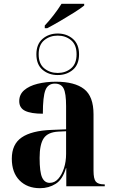

<svg xmlns="http://www.w3.org/2000/svg" viewBox="-20 -978 600 1008"><path d="M215 -844Q237 -867 261 -898Q285 -929 303 -958H422V-949Q404 -934 369 -912Q334 -890 295.5 -867.5Q257 -845 228 -830H215ZM283 -584Q236 -584 203.5 -611.5Q171 -639 171 -693Q171 -746 203.5 -774Q236 -802 283 -802Q330 -802 362.5 -774Q395 -746 395 -693Q395 -639 362.5 -611.5Q330 -584 283 -584ZM283 -595Q324 -595 353 -619Q382 -643 382 -693Q382 -743 353 -767Q324 -791 283 -791Q242 -791 212.5 -767Q183 -743 183 -693Q183 -643 212.5 -619Q242 -595 283 -595ZM190 10Q123 10 82.5 -31Q42 -72 42 -145Q42 -221 94 -256.5Q146 -292 250 -296L327 -299V-421Q327 -488 314 -513.5Q301 -539 268 -539Q232 -539 218.5 -505Q205 -471 205 -381Q143 -381 112 -396Q81 -411 81 -447Q81 -482 107 -504.5Q133 -527 177 -538Q221 -549 274 -549Q372 -549 421.5 -510.5Q471 -472 471 -378V-82Q471 -39 483 -24.5Q495 -10 527 -10H530V0H328V-95H326Q309 -36 272.5 -13Q236 10 190 10ZM241 -18Q267 -18 286 -39.5Q305 -61 316 -95.5Q327 -130 327 -170V-289L286 -287Q231 -284 209.5 -252Q188 -220 188 -149Q188 -75 201 -46.5Q214 -18 241 -18Z"/></svg>

Font: Noto Serif Display SemiCondensed
Style: Bold
Weight: 700
Width: 4
Designer: Monotype Design Team
Foundry: Monotype Imaging Inc.
Version: Version 2.009